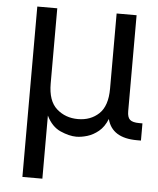

<svg xmlns="http://www.w3.org/2000/svg" viewBox="-53 -592 692 842"><g transform="rotate(5 293.0 -171.0)"><path d="M77.1 204.1V-545.9H165V-214.8Q165 -138.2 203.6 -104Q242.2 -69.8 297.4 -69.8Q353 -69.8 389.6 -104.2Q426.3 -138.7 426.3 -214.8V-545.9H514.2V-123.5Q514.2 -96.7 525.9 -86.2Q537.6 -75.7 566.9 -75.7H581.1V0H563.5Q453.6 0 432.6 -82Q418.5 -46.9 394.8 -27.3Q371.1 -7.8 345 0Q318.8 7.8 296.9 7.8Q265.6 7.8 226.8 -9.3Q188 -26.4 165 -73.7V204.1Z"/></g></svg>

Font: Inter-Regular
Style: Regular
Weight: 400
Designer: Rasmus Andersson
Foundry: rsms
Version: Version 4.000;git-a52131595